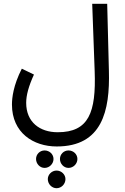

<svg xmlns="http://www.w3.org/2000/svg" viewBox="-20 -720 660 1012"><path d="M43 -169C43 -20 156 52 279 52C518 52 560 -135 554 -347L545 -700H466L479 -345C487 -127 448 -23 284 -23C190 -23 118 -76 118 -178C118 -218 131 -266 159 -327L95 -358C50 -270 43 -204 43 -169ZM341 73C316 73 296 93 296 118C296 143 316 165 341 165C367 165 388 143 388 118C388 93 367 73 341 73ZM215 73C190 73 170 93 170 118C170 143 190 165 215 165C241 165 262 143 262 118C262 93 241 73 215 73ZM278 179C253 179 232 200 232 224C232 250 253 272 278 272C304 272 325 250 325 224C325 200 304 179 278 179Z"/></svg>

Font: Noto Sans Arabic UI Cn
Style: Regular
Weight: 400
Width: 3
Designer: Monotype Design Team, Nadine Chahine and Nizar Qandah
Foundry: Monotype Imaging Inc.
Version: Version 2.010